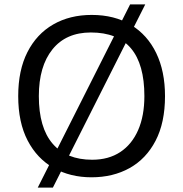

<svg xmlns="http://www.w3.org/2000/svg" viewBox="-20 -788 835 875"><path d="M397 20Q300 20 224.5 -22.5Q149 -65 106 -147.5Q63 -230 63 -350Q63 -468 105 -550.5Q147 -633 222.5 -676.5Q298 -720 398 -720Q502 -720 577 -674.5Q652 -629 692 -546Q732 -463 732 -350Q732 -229 689 -146.5Q646 -64 570.5 -22Q495 20 397 20ZM152 67 573 -768H642L221 67ZM400 -60Q475 -60 528 -95Q581 -130 609.5 -195Q638 -260 638 -350Q638 -495 577 -567.5Q516 -640 394 -640Q281 -640 219 -563Q157 -486 157 -350Q157 -206 220 -133Q283 -60 400 -60Z"/></svg>

Font: Moderustic
Style: Regular
Weight: 400
Designer: Tural Alisoy
Foundry: TAFT Foundry
Version: Version 2.120